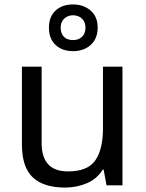

<svg xmlns="http://www.w3.org/2000/svg" viewBox="-20 -837 658 867"><path d="M79 -185V-536H168V-191Q168 -63 287 -63Q376 -63 410.5 -113Q445 -163 445 -257V-536H533V0H461L448 -71H444Q418 -29 372 -9.5Q326 10 274 10Q177 10 128 -36Q79 -82 79 -185ZM310 -606Q261 -606 231 -634Q201 -662 201 -712Q201 -762 231 -789.5Q261 -817 310 -817Q357 -817 389 -789.5Q421 -762 421 -713Q421 -662 389.5 -634Q358 -606 310 -606ZM310 -656Q335 -656 350.5 -671Q366 -686 366 -712Q366 -738 350 -753Q334 -768 310 -768Q286 -768 270 -753Q254 -738 254 -712Q254 -686 268.5 -671Q283 -656 310 -656Z"/></svg>

Font: BC Sans
Style: Regular
Weight: 400
Designer: Monotype Design Team
Province of B.C.
Foundry: Monotype Imaging Inc.
Version: Version 2.000;GOOG;noto-source:20170915:90ef993387c0